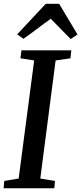

<svg xmlns="http://www.w3.org/2000/svg" viewBox="-20 -1014 438 1034"><path d="M-0.5 0 3 -39.5 80.5 -52.5 164 -688.5 90 -700 95.5 -743H364L359.5 -700L279.5 -688.5L197 -52.5L276 -39.5L272.5 0ZM72.5 -829 226.5 -993.5H298.5L397.5 -828L360.5 -804Q333 -831 306.8 -858.5Q280.5 -886 253.5 -913Q215.5 -886 180.2 -859Q145 -832 106 -805Z"/></svg>

Font: Merriweather 28pt Medium
Style: Italic
Weight: 500
Italic angle: -7.8°
Version: Version 2.101